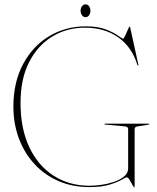

<svg xmlns="http://www.w3.org/2000/svg" viewBox="-20 -828 705 860"><path d="M583 0Q583 7.5 582.5 9.2Q582 11 581 11Q579 11 573 -0.2Q567 -11.5 560.2 -22.8Q553.5 -34 548 -34Q543.5 -34 525 -23Q506.5 -12 471.2 -1Q436 10 380.5 10Q303.5 10 241 -17.5Q178.5 -45 133.5 -94.2Q88.5 -143.5 64.2 -209Q40 -274.5 40 -350Q40 -459.5 83.2 -540.5Q126.5 -621.5 200 -665.8Q273.5 -710 364.5 -710Q418.5 -710 454 -696.2Q489.5 -682.5 508.2 -668.8Q527 -655 531 -655Q534.5 -655 540.8 -668.5Q547 -682 552.8 -695.5Q558.5 -709 560 -709Q562.5 -709 563 -706L599.5 -539Q599.5 -538.5 600 -537.2Q600.5 -536 599.5 -535Q597.5 -533 595.5 -537Q570 -619 508.5 -661.5Q447 -704 360.5 -704Q280 -704 214.8 -664.8Q149.5 -625.5 110.8 -550.5Q72 -475.5 72 -367Q72 -252 111.2 -168.8Q150.5 -85.5 220.5 -40.8Q290.5 4 381.5 4Q403.5 4 432.8 0Q462 -4 489.8 -13.2Q517.5 -22.5 535.8 -37.5Q554 -52.5 554 -74V-250Q554 -260.5 540 -262L451 -270Q448 -270 448 -272Q448 -274 451 -274H646Q649 -274 649 -272Q649 -271 646 -270L597 -262Q583 -260 583 -250ZM363 -751Q353.5 -751 347.2 -759.8Q341 -768.5 341 -780Q341 -791.5 347.2 -800Q353.5 -808.5 363 -808.5Q373 -808.5 379 -800Q385 -791.5 385 -780Q385 -768.5 379 -759.8Q373 -751 363 -751Z"/></svg>

Font: Fraunces 144pt S000 Thin
Style: Regular
Weight: 100
Version: Version 1.000; ttfautohint (v1.8.3)